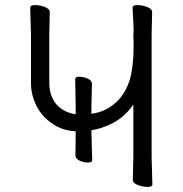

<svg xmlns="http://www.w3.org/2000/svg" viewBox="-20 -728 719 756"><path d="M340 -215V-204L343 -98Q343 -88 326.5 -88Q310 -88 293.5 -95.5Q277 -103 277 -116L278 -205V-211Q225 -214 188 -240Q145 -268 123.5 -311.5Q102 -355 102 -400V-592L99 -698Q99 -708 118 -708Q137 -708 156.5 -700.5Q176 -693 176 -680L174 -592V-404Q174 -343 209 -310Q237 -284 278 -278V-310L276 -416Q276 -426 292 -426Q308 -426 325 -418.5Q342 -411 342 -398L340 -309V-280Q370 -284 395 -296Q466 -332 491 -414Q506 -467 506 -542V-566Q506 -579 505 -592Q506 -599 506 -606V-619L502 -698Q502 -708 521 -708Q540 -708 559.5 -700.5Q579 -693 579 -680L577 -592V-109L580 -2Q580 8 561 8Q542 8 522.5 0.5Q503 -7 503 -20L505 -109V-316Q467 -262 411 -237Q376 -221 340 -215Z"/></svg>

Font: Fusion Kai T
Style: Regular
Weight: 400
Designer: Fontworks Inc.
Version: Version 24.134;May 13, 2024